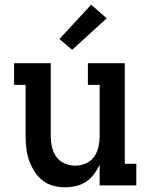

<svg xmlns="http://www.w3.org/2000/svg" viewBox="-20 -789 640 817"><path d="M257 8Q231 8 205.5 1Q180 -6 160 -22Q140 -38 126 -60.5Q112 -83 103.5 -107.5Q95 -132 92 -158Q89 -184 89 -210V-428H40V-520H196V-210Q196 -187 201 -164Q206 -141 219.5 -122Q233 -103 255 -93.5Q277 -84 300 -84Q323 -84 345 -93.5Q367 -103 380.5 -122Q394 -141 399 -164Q404 -187 404 -210V-428H354V-520H511V-92H560V0H404V-88Q394 -67 380 -48Q366 -29 346.5 -16Q327 -3 304 2.5Q281 8 257 8ZM287 -577 233 -623 368 -769 434 -711Z"/></svg>

Font: Iosevka Etoile Semibold
Style: Regular
Weight: 600
Designer: Belleve Invis
Foundry: Belleve Invis
Version: Version 22.1.2; ttfautohint (v1.8.4)